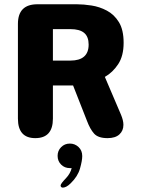

<svg xmlns="http://www.w3.org/2000/svg" viewBox="-20 -639 659 900"><path d="M228 -502.5V-355H310Q352.5 -355 374 -373.8Q395.5 -392.5 395.5 -430Q395.5 -467 374.5 -484.8Q353.5 -502.5 310 -502.5ZM64 -83V-527Q64 -619 155.5 -619H340Q371.5 -619 409 -613.2Q446.5 -607.5 481 -589.2Q515.5 -571 537.5 -535Q559.5 -499 559.5 -438.5Q559.5 -377 534 -338.2Q508.5 -299.5 471.5 -278.5L547.5 -100.5Q552.5 -88.5 555.5 -76.5Q558.5 -64.5 558.5 -54Q558.5 -26 539.5 -8.8Q520.5 8.5 484 8.5Q440 8.5 421 -12.8Q402 -34 387.5 -73L322.5 -238.5H228V-83Q228 8.5 145.5 8.5Q64 8.5 64 -83ZM307.5 34Q331 34 348.2 50.2Q365.5 66.5 365.5 92.5Q365.5 114 355 151Q344.5 188 311.5 220Q300.5 231 291 235.8Q281.5 240.5 274.5 240.5Q269.5 240.5 266.8 237.5Q264 234.5 264 231Q264 226 270.8 217.2Q277.5 208.5 289.5 196Q299.5 185.5 306.2 173.5Q313 161.5 316 149Q314.5 149 312 149Q309.5 149 307.5 149Q283 149 266.5 132.5Q250 116 250 91.5Q250 67.5 266.5 50.8Q283 34 307.5 34Z"/></svg>

Font: Sono Monospace
Style: Bold
Weight: 700
Designer: Tyler Finck
Foundry: Tyler Finck
Version: Version 2.112